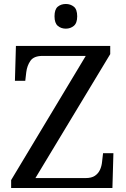

<svg xmlns="http://www.w3.org/2000/svg" viewBox="-20 -945 632 965"><path d="M36 0V-40L411 -664H194Q150 -664 133 -639.5Q116 -615 112 -582L107 -539H55L60 -714H534V-673L158 -50H410Q440 -50 457 -61.5Q474 -73 482.5 -91.5Q491 -110 493 -132L498 -175H550L545 0ZM311 -801Q287 -801 270.5 -815Q254 -829 254 -863Q254 -898 270.5 -911.5Q287 -925 311 -925Q334 -925 351 -911.5Q368 -898 368 -863Q368 -829 351 -815Q334 -801 311 -801Z"/></svg>

Font: Noto Serif Sinhala
Style: Regular
Weight: 400
Designer: Jelle Bosma - Monotype Design Team
Foundry: Monotype Imaging Inc.
Version: Version 2.006